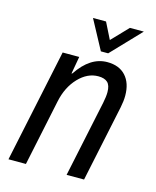

<svg xmlns="http://www.w3.org/2000/svg" viewBox="-106 -765 680 839"><g transform="rotate(15 234.0 -346.0)"><path d="M121 -512H196L182 -433L186 -435Q244 -522 321 -522Q375 -522 404.5 -489.5Q434 -457 434 -400Q434 -376 428 -347L355 0H276L349 -346Q355 -375 355 -395Q355 -426 341 -439Q327 -452 299 -452Q250 -452 209.5 -409.5Q169 -367 155 -300L92 0H13ZM210 -692H269L306 -618L377 -692H440L314 -560H281Z"/></g></svg>

Font: Decalotype
Style: Italic
Weight: 400
Italic angle: -12°
Designer: Alfredo Marco Pradil
Foundry: Alfredo Marco Pradil
Version: Version 1.0